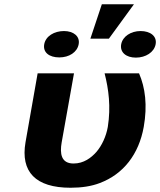

<svg xmlns="http://www.w3.org/2000/svg" viewBox="-20 -873 753 903"><path d="M312 10C364 10 410 3 449 -12C561 -54 633 -148 656 -276C674 -378 663 -461 634 -528H472C491 -453 502 -371 487 -276C479 -231 459 -188 433 -158C409 -131 374 -104 326 -104C267 -104 261 -151 270 -203L328 -528H157L100 -204C76 -65 147 10 312 10ZM459 -853 405 -691H492L610 -853ZM259 -603C305 -603 343 -627 350 -665C357 -702 326 -727 281 -727C235 -727 195 -703 188 -665C181 -626 212 -603 259 -603ZM619 -602C665 -602 705 -627 712 -665C719 -703 687 -727 641 -727C596 -727 557 -702 550 -665C543 -627 573 -602 619 -602Z"/></svg>

Font: Asimov
Style: XWidIt
Weight: 500
Designer: Google
Version: Version 2.000980; 2014